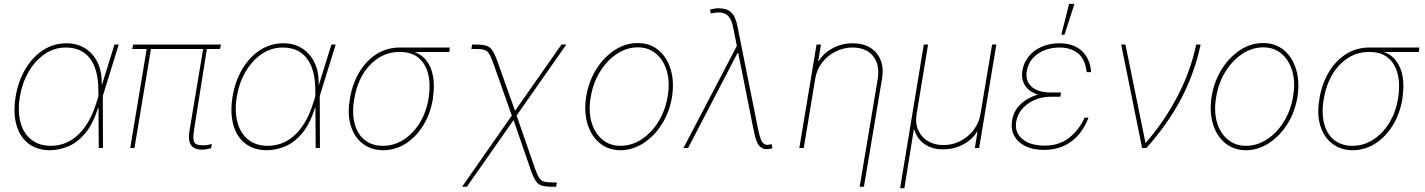

<svg xmlns="http://www.w3.org/2000/svg" viewBox="-20 -781 7519 1013"><path d="M244.1 11.7Q174.3 11.2 128.9 -24.4Q83.5 -60.1 66.2 -123.8Q48.8 -187.5 62.5 -271.5Q76.2 -353 113.8 -416.5Q151.4 -480 207.3 -516.4Q263.2 -552.7 331.1 -552.7Q385.3 -552.7 427.7 -526.9Q470.2 -501 494.4 -452.1Q518.6 -403.3 516.6 -334H522.5V-274.4L523.4 0H501L499 -302.7Q499 -361.3 487.1 -404.3Q475.1 -447.3 452.9 -475.1Q430.7 -502.9 398.9 -516.6Q367.2 -530.3 327.1 -530.3Q267.1 -530.3 216.6 -496.1Q166 -461.9 131.6 -403.3Q97.2 -344.7 85 -271.5Q72.3 -194.3 88.1 -135.7Q104 -77.1 145 -44.4Q186 -11.7 249 -11.7Q282.2 -11.7 316.2 -22.9Q350.1 -34.2 381.8 -60.5Q413.6 -86.9 440.9 -130.4Q468.3 -173.8 488.3 -238.3L584 -545.9H606.4L521.5 -271.5L502.9 -211.9H497.1Q470.7 -126.5 429.7 -77.9Q388.7 -29.3 340.6 -9Q292.5 11.2 244.1 11.7Z M1145.5 -545.9 1140.6 -522.5H677.7L682.6 -545.9ZM780.3 -545.9 689.5 0H667L757.8 -545.9ZM1055.7 -545.9H1075.2L1003.9 -96.7Q996.1 -46.4 1005.1 -30.3Q1014.2 -14.2 1049.8 -14.6Q1061 -14.2 1072 -15.6Q1083 -17.1 1097.7 -21.5L1093.8 1Q1079.6 4.9 1068.8 6.6Q1058.1 8.3 1046.9 8.8Q1004.4 8.3 987.8 -15.6Q971.2 -39.6 979.5 -89.8Z M1388.7 11.7Q1318.8 11.2 1273.4 -24.4Q1228 -60.1 1210.7 -123.8Q1193.4 -187.5 1207 -271.5Q1220.7 -353 1258.3 -416.5Q1295.9 -480 1351.8 -516.4Q1407.7 -552.7 1475.6 -552.7Q1529.8 -552.7 1572.3 -526.9Q1614.7 -501 1638.9 -452.1Q1663.1 -403.3 1661.1 -334H1667V-274.4L1668 0H1645.5L1643.6 -302.7Q1643.6 -361.3 1631.6 -404.3Q1619.6 -447.3 1597.4 -475.1Q1575.2 -502.9 1543.5 -516.6Q1511.7 -530.3 1471.7 -530.3Q1411.6 -530.3 1361.1 -496.1Q1310.5 -461.9 1276.1 -403.3Q1241.7 -344.7 1229.5 -271.5Q1216.8 -194.3 1232.7 -135.7Q1248.5 -77.1 1289.6 -44.4Q1330.6 -11.7 1393.6 -11.7Q1426.8 -11.7 1460.7 -22.9Q1494.6 -34.2 1526.4 -60.5Q1558.1 -86.9 1585.4 -130.4Q1612.8 -173.8 1632.8 -238.3L1728.5 -545.9H1751L1666 -271.5L1647.5 -211.9H1641.6Q1615.2 -126.5 1574.2 -77.9Q1533.2 -29.3 1485.1 -9Q1437 11.2 1388.7 11.7Z M1826.2 -258.8 1827.1 -266.6Q1841.3 -344.2 1877.7 -403.6Q1914.1 -462.9 1968.3 -496.6Q2022.5 -530.3 2089.8 -530.3Q2100.6 -527.8 2109.4 -525.1Q2118.2 -522.5 2128.2 -519.3Q2138.2 -516.1 2152.3 -511.7Q2200.2 -498 2228 -463.6Q2255.9 -429.2 2264.6 -379.4Q2273.4 -329.6 2264.6 -268.6V-263.7Q2251.5 -182.1 2213.4 -120.1Q2175.3 -58.1 2120.6 -23.4Q2065.9 11.2 2002 11.7Q1938 11.2 1893.3 -23.4Q1848.6 -58.1 1830.3 -119.1Q1812 -180.2 1826.2 -258.8ZM1849.6 -261.7 1848.6 -257.8Q1836.4 -184.1 1851.1 -128.7Q1865.7 -73.2 1904.1 -42.5Q1942.4 -11.7 2000 -11.7Q2059.1 -11.7 2109.4 -43.9Q2159.7 -76.2 2194.6 -132.8Q2229.5 -189.5 2241.2 -262.7L2242.2 -267.6Q2252.4 -338.4 2238.5 -392.3Q2224.6 -446.3 2187.3 -476.8Q2149.9 -507.3 2088.9 -506.8Q2027.8 -507.3 1978 -475.8Q1928.2 -444.3 1895 -389.2Q1861.8 -334 1849.6 -261.7ZM2353.5 -530.3 2350.6 -506.8H2085.9L2089.8 -530.3Z M2418 204.1 2685.5 -178.7H2703.1L2802.7 108.4Q2814.5 141.6 2824.5 157.2Q2834.5 172.9 2850.8 177.2Q2867.2 181.6 2897.5 181.6H2918L2914.1 204.1H2893.6Q2858.4 204.1 2838.9 198.2Q2819.3 192.4 2806.9 173.8Q2794.4 155.3 2781.2 118.2L2689.5 -147.5L2443.4 204.1ZM2682.6 -165 2582 -449.2Q2570.3 -482.4 2560.1 -498Q2549.8 -513.7 2533.7 -518.3Q2517.6 -522.9 2487.3 -522.5H2466.8L2470.7 -545.9H2491.2Q2526.4 -545.9 2546.1 -539.6Q2565.9 -533.2 2578.1 -514.9Q2590.3 -496.6 2603.5 -460L2697.3 -196.3L2942.4 -545.9H2967.8L2701.2 -165Z M3253.9 11.7Q3189.5 11.2 3144 -26.1Q3098.6 -63.5 3079.3 -128.2Q3060.1 -192.9 3073.2 -274.4Q3086.9 -354 3127 -417.2Q3167 -480.5 3223.9 -517.3Q3280.8 -554.2 3343.8 -553.7Q3409.2 -554.2 3454.3 -516.4Q3499.5 -478.5 3518.8 -414.1Q3538.1 -349.6 3525.4 -268.6Q3512.2 -189 3471.9 -125.7Q3431.6 -62.5 3374.8 -25.6Q3317.9 11.2 3253.9 11.7ZM3253.9 -11.7Q3313 -11.7 3365.2 -45.9Q3417.5 -80.1 3454.1 -139.6Q3490.7 -199.2 3502.9 -274.4Q3515.1 -347.7 3498.3 -405.8Q3481.4 -463.9 3441.7 -497.6Q3401.9 -531.2 3344.7 -531.2Q3286.6 -531.2 3234.4 -496.6Q3182.1 -461.9 3145.5 -402.6Q3108.9 -343.3 3096.7 -268.6Q3084 -195.3 3100.6 -137.2Q3117.2 -79.1 3157.2 -45.4Q3197.3 -11.7 3253.9 -11.7Z M4026.4 5.9Q3998 5.9 3982.9 -14.9Q3967.8 -35.6 3957 -90.8L3879.9 -476.6L3877 -492.2L3848.6 -633.8Q3841.8 -670.4 3827.9 -689.7Q3814 -709 3790.5 -713.6Q3767.1 -718.3 3730.5 -710L3725.6 -730.5Q3737.8 -733.9 3750.5 -735.8Q3763.2 -737.8 3775.4 -737.3Q3817.4 -736.3 3839.4 -714.6Q3861.3 -692.9 3871.1 -640.6L3977.5 -110.4Q3988.3 -55.7 3998.5 -36.4Q4008.8 -17.1 4027.3 -16.6Q4035.6 -17.1 4050.8 -20.5L4055.7 1Q4048.8 3.4 4041.7 4.6Q4034.7 5.9 4026.4 5.9ZM3585.9 0 3874 -550.8 3881.8 -501H3871.1L3610.4 0Z M4281.2 -366.2 4220.7 0H4197.3L4288.1 -545.9H4311.5L4296.9 -459H4299.8Q4325.7 -501.5 4374 -527.1Q4422.4 -552.7 4478.5 -552.7Q4533.7 -552.7 4571.8 -529.1Q4609.9 -505.4 4626.5 -463.4Q4643.1 -421.4 4633.8 -366.2L4538.1 204.1H4515.6L4611.3 -366.2Q4622.6 -439 4586.9 -484.4Q4551.3 -529.8 4478.5 -530.3Q4430.7 -530.3 4388.4 -509Q4346.2 -487.8 4317.6 -450.9Q4289.1 -414.1 4281.2 -366.2Z M4729 211.9 4854 -545.9H4876.5L4815.9 -178.7Q4808.1 -131.3 4824.5 -94.5Q4840.8 -57.6 4875.5 -36.6Q4910.2 -15.6 4957.5 -15.6Q5005.9 -15.6 5047.4 -37.1Q5088.9 -58.6 5117.2 -95.7Q5145.5 -132.8 5152.8 -178.7L5214.4 -545.9H5236.8L5146 0H5123.5L5137.2 -86.9H5135.3Q5109.4 -43.9 5060.8 -18.3Q5012.2 7.3 4955.6 6.8Q4897.9 7.3 4857.9 -20.8Q4817.9 -48.8 4804.2 -96.7H4801.3L4751.5 211.9Z M5539.6 -293H5577.6L5574.7 -270.5H5520Q5478.5 -270.5 5439.9 -254.2Q5401.4 -237.8 5374.5 -208Q5347.7 -178.2 5341.3 -137.7Q5332.5 -83 5373.8 -47.9Q5415 -12.7 5491.7 -12.7Q5567.4 -12.7 5619.6 -53Q5671.9 -93.3 5702.6 -160.2H5723.1Q5708 -121.1 5685.8 -89.6Q5663.6 -58.1 5634.3 -35.9Q5605 -13.7 5568.4 -2Q5531.7 9.8 5487.8 9.8Q5429.2 9.8 5388.9 -10.5Q5348.6 -30.8 5330.6 -65.7Q5312.5 -100.6 5319.8 -144.5Q5326.7 -189.9 5356.9 -223.1Q5387.2 -256.3 5434.3 -274.7Q5481.4 -293 5539.6 -293ZM5574.7 -270.5H5535.6Q5493.2 -270.5 5460.4 -280.3Q5427.7 -290 5406.7 -308.3Q5385.7 -326.7 5377.4 -352.3Q5369.1 -377.9 5374.5 -410.2Q5381.8 -452.1 5408.2 -484.1Q5434.6 -516.1 5476.1 -534.4Q5517.6 -552.7 5570.8 -552.7Q5619.1 -552.7 5655 -534.9Q5690.9 -517.1 5712.2 -482.9Q5733.4 -448.7 5736.8 -400.4H5713.4Q5705.6 -468.3 5668.5 -499Q5631.3 -529.8 5570.8 -530.3Q5502.9 -529.8 5455.3 -496.8Q5407.7 -463.9 5397.9 -407.2Q5388.2 -356.4 5421.1 -325Q5454.1 -293.5 5523.9 -293H5577.6ZM5579.6 -597.7 5620.6 -760.7H5648.9L5596.2 -597.7Z M6005.9 0 5895.5 -545.9H5918L6023.4 -28.3H6025.4Q6075.7 -85.4 6118.2 -148.4Q6160.6 -211.4 6194.8 -277.6Q6229 -343.8 6253.2 -411.4Q6277.3 -479 6291 -545.9H6314.5Q6283.2 -397 6213.1 -262.7Q6143.1 -128.4 6028.3 0Z M6553.7 11.7Q6489.3 11.2 6443.8 -26.1Q6398.4 -63.5 6379.2 -128.2Q6359.9 -192.9 6373 -274.4Q6386.7 -354 6426.8 -417.2Q6466.8 -480.5 6523.7 -517.3Q6580.6 -554.2 6643.6 -553.7Q6709 -554.2 6754.2 -516.4Q6799.3 -478.5 6818.6 -414.1Q6837.9 -349.6 6825.2 -268.6Q6812 -189 6771.7 -125.7Q6731.4 -62.5 6674.6 -25.6Q6617.7 11.2 6553.7 11.7ZM6553.7 -11.7Q6612.8 -11.7 6665 -45.9Q6717.3 -80.1 6753.9 -139.6Q6790.5 -199.2 6802.7 -274.4Q6814.9 -347.7 6798.1 -405.8Q6781.2 -463.9 6741.5 -497.6Q6701.7 -531.2 6644.5 -531.2Q6586.4 -531.2 6534.2 -496.6Q6481.9 -461.9 6445.3 -402.6Q6408.7 -343.3 6396.5 -268.6Q6383.8 -195.3 6400.4 -137.2Q6417 -79.1 6457 -45.4Q6497.1 -11.7 6553.7 -11.7Z M6941.4 -258.8 6942.4 -266.6Q6956.5 -344.2 6992.9 -403.6Q7029.3 -462.9 7083.5 -496.6Q7137.7 -530.3 7205.1 -530.3Q7215.8 -527.8 7224.6 -525.1Q7233.4 -522.5 7243.4 -519.3Q7253.4 -516.1 7267.6 -511.7Q7315.4 -498 7343.3 -463.6Q7371.1 -429.2 7379.9 -379.4Q7388.7 -329.6 7379.9 -268.6V-263.7Q7366.7 -182.1 7328.6 -120.1Q7290.5 -58.1 7235.8 -23.4Q7181.2 11.2 7117.2 11.7Q7053.2 11.2 7008.5 -23.4Q6963.9 -58.1 6945.6 -119.1Q6927.2 -180.2 6941.4 -258.8ZM6964.8 -261.7 6963.9 -257.8Q6951.7 -184.1 6966.3 -128.7Q6981 -73.2 7019.3 -42.5Q7057.6 -11.7 7115.2 -11.7Q7174.3 -11.7 7224.6 -43.9Q7274.9 -76.2 7309.8 -132.8Q7344.7 -189.5 7356.4 -262.7L7357.4 -267.6Q7367.7 -338.4 7353.8 -392.3Q7339.8 -446.3 7302.5 -476.8Q7265.1 -507.3 7204.1 -506.8Q7143.1 -507.3 7093.3 -475.8Q7043.5 -444.3 7010.3 -389.2Q6977.1 -334 6964.8 -261.7ZM7468.8 -530.3 7465.8 -506.8H7201.2L7205.1 -530.3Z"/></svg>

Font: Inter Tight Thin
Style: Italic
Weight: 250
Italic angle: -9.39999°
Designer: Rasmus Andersson
Foundry: rsms
Version: Version 3.004